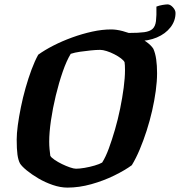

<svg xmlns="http://www.w3.org/2000/svg" viewBox="-20 -854 819 874"><path d="M287 0Q255 0 220 -12Q185 -24 154.5 -42Q124 -60 101.5 -78.5Q79 -97 71 -110Q63 -125 59.5 -150Q56 -175 56 -219Q56 -246 61 -283.5Q66 -321 75 -365.5Q84 -410 96.5 -454Q109 -498 123.5 -537Q138 -576 154 -605Q183 -626 223 -646.5Q263 -667 308.5 -683.5Q354 -700 399.5 -710Q445 -720 486 -720Q510 -720 538.5 -712.5Q567 -705 595 -692.5Q623 -680 645.5 -664Q668 -648 678 -632Q687 -612 691 -584Q695 -556 695 -521Q695 -484 689 -440Q683 -396 672.5 -350Q662 -304 647.5 -259Q633 -214 616 -173.5Q599 -133 580 -102Q549 -79 500 -55Q451 -31 395.5 -15.5Q340 0 287 0ZM326 -86Q342 -86 365.5 -90Q389 -94 411 -100.5Q433 -107 445 -114Q461 -139 475.5 -178.5Q490 -218 503.5 -264.5Q517 -311 527 -360Q537 -409 543 -454.5Q549 -500 549 -535Q549 -547 548.5 -556Q548 -565 547 -571Q543 -579 530.5 -588.5Q518 -598 500.5 -607Q483 -616 465.5 -621.5Q448 -627 436 -627Q418 -627 393.5 -624.5Q369 -622 344.5 -618.5Q320 -615 302 -609Q283 -578 265.5 -527.5Q248 -477 234 -419Q220 -361 212 -306Q204 -251 204 -209Q204 -192 205.5 -175.5Q207 -159 209 -145Q213 -137 228.5 -126.5Q244 -116 262.5 -107Q281 -98 298.5 -92Q316 -86 326 -86ZM605 -667Q598 -667 587.5 -668.5Q577 -670 566 -673V-704Q611 -704 636.5 -707.5Q662 -711 674.5 -722.5Q687 -734 690 -758Q693 -782 692 -824Q705 -829 720 -831.5Q735 -834 743 -834Q755 -834 767 -821Q779 -808 779 -795Q779 -759 756 -729.5Q733 -700 694 -683.5Q655 -667 605 -667Z"/></svg>

Font: Texturina 12pt ExtraBold
Style: Italic
Weight: 800
Italic angle: -11°
Designer: Guillermo Torres Carreño
Foundry: Omnibus-Type
Version: Version 1.002